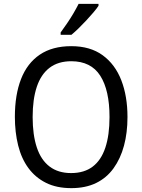

<svg xmlns="http://www.w3.org/2000/svg" viewBox="-20 -964 736 994"><path d="M640 -358Q640 -277 622 -210Q604 -143 568 -93Q532 -43 477.5 -16.5Q423 10 349 10Q273 10 218 -17.5Q163 -45 127 -94Q91 -143 74 -211Q57 -279 57 -359Q57 -473 89 -555Q121 -637 186 -681Q251 -725 349 -725Q447 -725 511.5 -678Q576 -631 608 -548.5Q640 -466 640 -358ZM149 -358Q149 -266 170.5 -201Q192 -136 236.5 -102Q281 -68 348 -68Q416 -68 460 -101.5Q504 -135 525.5 -200Q547 -265 547 -358Q547 -497 499 -572Q451 -647 349 -647Q281 -647 236.5 -613Q192 -579 170.5 -514.5Q149 -450 149 -358ZM490 -934Q481 -920 464 -900Q447 -880 427 -858.5Q407 -837 387 -817.5Q367 -798 350 -784H294V-796Q310 -818 327.5 -843.5Q345 -869 360.5 -895.5Q376 -922 387 -944H490Z"/></svg>

Font: Noto Sans Hebrew SemiCondensed
Style: Regular
Weight: 400
Width: 4
Designer: Monotype Design Team
Foundry: Monotype Imaging Inc.
Version: Version 2.003